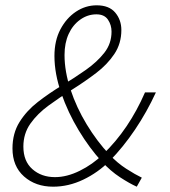

<svg xmlns="http://www.w3.org/2000/svg" viewBox="-20 -691 640 723"><path d="M180 12Q114 12 70.5 -26.5Q27 -65 27 -132Q27 -189 53.5 -231.5Q80 -274 122.5 -307Q165 -340 213 -369Q261 -398 303.5 -428Q346 -458 373 -492.5Q400 -527 400 -572Q400 -597 386.5 -617Q373 -637 343 -637Q310 -637 282 -617Q254 -597 238.5 -563Q223 -529 223 -484Q223 -422 245.5 -354Q268 -286 306.5 -222.5Q345 -159 392 -109Q422 -77 455.5 -55.5Q489 -34 514 -22L495 12Q468 0 432 -23.5Q396 -47 363 -83Q317 -133 276.5 -200Q236 -267 210.5 -340.5Q185 -414 185 -480Q185 -538 207.5 -580.5Q230 -623 266 -647Q302 -671 344 -671Q391 -671 414 -643.5Q437 -616 437 -578Q437 -527 410.5 -487.5Q384 -448 342 -416Q300 -384 253 -354.5Q206 -325 163.5 -294Q121 -263 94.5 -225.5Q68 -188 68 -139Q68 -84 102 -54Q136 -24 187 -24Q232 -24 280.5 -48Q329 -72 367 -109Q417 -157 456.5 -215.5Q496 -274 526 -343H567Q533 -269 488.5 -203Q444 -137 393 -85Q349 -41 293.5 -14.5Q238 12 180 12Z"/></svg>

Font: Source Code Pro ExtraLight Light
Style: Italic
Weight: 300
Italic angle: -11°
Monospace: yes
Version: Version 1.016;hotconv 1.0.116;makeotfexe 2.5.65601